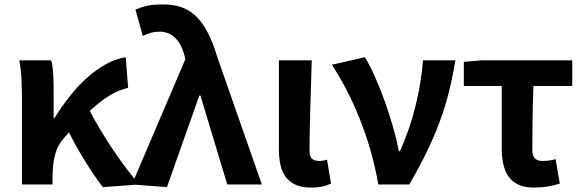

<svg xmlns="http://www.w3.org/2000/svg" viewBox="-20 -832 2630 866"><path d="M444 12Q409 -33 369 -96.5Q329 -160 291 -235L271 -212Q241 -180 229 -136.5Q217 -93 217 -32V0H79V-393Q79 -426 77 -471.5Q75 -517 67 -560H211Q218 -534 220 -498Q222 -462 222 -423V-300H226Q258 -351 294 -397Q330 -443 370.5 -479.5Q411 -516 455 -541Q499 -566 547 -574L558 -436Q513 -425 473 -400.5Q433 -376 385 -332Q406 -291 433 -246Q460 -201 489.5 -157Q519 -113 549.5 -72.5Q580 -32 609 0Z M575 0 816 -565 812 -582Q798 -635 769 -662Q740 -689 702 -689Q676 -689 659 -683.5Q642 -678 624 -670L591 -789Q617 -800 644 -806Q671 -812 719 -812Q813 -812 868.5 -754.5Q924 -697 960 -575L1161 0H1005L884 -401H879L733 12Z M1383 14Q1341 14 1313.5 1.5Q1286 -11 1269 -33.5Q1252 -56 1245 -88Q1238 -120 1238 -159V-560H1386Q1385 -509 1383 -453.5Q1381 -398 1379.5 -344Q1378 -290 1377 -240.5Q1376 -191 1376 -152Q1376 -126 1387 -116Q1398 -106 1421 -106Q1428 -106 1437.5 -107.5Q1447 -109 1455 -112L1473 -4Q1456 4 1436 9Q1416 14 1383 14Z M1686 0Q1673 -78 1651.5 -152.5Q1630 -227 1602.5 -296Q1575 -365 1543 -426.5Q1511 -488 1477 -540L1626 -574Q1650 -534 1673.5 -480.5Q1697 -427 1717.5 -369.5Q1738 -312 1754 -255Q1770 -198 1779 -150H1784Q1828 -248 1854 -353Q1880 -458 1888 -560H2034Q2022 -486 2005 -418Q1988 -350 1963 -282.5Q1938 -215 1904.5 -146Q1871 -77 1826 0Z M2154 -560H2561V-444H2386Q2383 -365 2382 -291Q2381 -217 2381 -157Q2381 -128 2393 -117Q2405 -106 2425 -106Q2440 -106 2454 -107.5Q2468 -109 2486 -114L2505 -4Q2481 4 2451.5 9Q2422 14 2388 14Q2347 14 2319.5 1.5Q2292 -11 2275 -34Q2258 -57 2250.5 -90Q2243 -123 2243 -164V-444H2072V-553Z"/></svg>

Font: Kinto Sans
Style: Bold
Weight: 700
Designer: Authors: Ryoko NISHIZUKA  (kana & ideographs); Paul D. Hunt (Latin, Greek & Cyrillic); Wenlong ZHANG  (bopomofo); Sandol
Foundry: Adobe Systems Incorporated, ookami Inc.
Version: Version 0.001